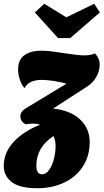

<svg xmlns="http://www.w3.org/2000/svg" viewBox="-57 -799 550 1019"><path d="M409 -342 225 -223Q317 -213 368 -165Q419 -117 419 -45Q419 28 383.5 83.5Q348 139 284.5 169.5Q221 200 141 200Q47 200 5 167Q-37 134 -37 82Q-37 10 16.5 -47Q70 -104 156 -137Q138 -143 116 -143Q97 -143 81 -139Q68 -144 59.5 -155.5Q51 -167 51 -181Q51 -206 78 -223L296 -355Q264 -364 227.5 -369.5Q191 -375 165 -375Q96 -375 73 -331Q57 -350 48 -377Q39 -404 39 -431Q39 -483 73 -506.5Q107 -530 164 -530Q195 -530 234.5 -524Q274 -518 282 -517Q360 -505 390 -505Q427 -505 446 -516Q472 -491 472 -456Q472 -423 454.5 -391.5Q437 -360 409 -342ZM238 -23Q238 -53 227 -77Q136 -17 136 80Q136 126 166 126Q188 126 204.5 102Q221 78 229.5 43Q238 8 238 -23ZM443 -779 473 -733 316 -597H251L128 -733L178 -779L295 -707Z"/></svg>

Font: Sansita ExtraBold Italic
Style: Regular
Weight: 800
Italic angle: -11°
Designer: Pablo Cosgaya
Foundry: Omnibus-Type
Version: Version 1.006